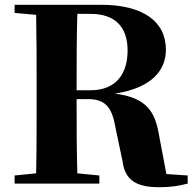

<svg xmlns="http://www.w3.org/2000/svg" viewBox="-20 -767 810 802"><path d="M41 -713 131 -705C133 -602 133 -499 133 -395V-351C133 -247 133 -144 131 -43L41 -34V0H395V-34L303 -43C300 -145 300 -248 300 -353H348C425 -353 449 -313 463 -231L492 -93C502 -12 553 15 645 15C695 15 723 10 764 0V-34L675 -40L644 -204C627 -303 591 -359 460 -376C618 -400 673 -477 673 -559C673 -678 577 -747 402 -747H41ZM303 -709H359C460 -709 513 -655 513 -556C513 -465 470 -390 358 -390H300C300 -505 300 -608 303 -709Z"/></svg>

Font: Source Han Serif KR Heavy
Style: Regular
Weight: 900
Designer: Ryoko NISHIZUKA 西塚涼子 (kana & ideographs); Frank Grießhammer (Latin, Greek & Cyrillic); Wenlong ZHANG 张文龙 (bopomofo); San
Foundry: Adobe
Version: Version 2.001;hotconv 1.1.0;makeotfexe 2.6.0